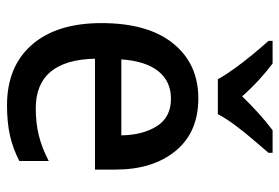

<svg xmlns="http://www.w3.org/2000/svg" viewBox="-148 -658 816 561"><g transform="rotate(90 260.5 -378.0)"><path d="M268 -549Q367 -549 421.5 -482.5Q476 -416 476 -307V-247H152Q156 -74 297 -74Q340 -74 376.5 -83Q413 -92 451 -112V-26Q414 -7 376 1.5Q338 10 288 10Q175 10 111.5 -62.5Q48 -135 48 -266Q48 -402 107.5 -475.5Q167 -549 268 -549ZM269 -469Q218 -469 188.5 -432Q159 -395 154 -324H376Q375 -387 349 -428Q323 -469 269 -469ZM212 -606Q200 -628 180.5 -655Q161 -682 139.5 -708Q118 -734 100 -754V-766H166Q189 -749 214 -726Q239 -703 262 -677Q312 -729 361 -766H427V-754Q410 -734 388 -708.5Q366 -683 346 -656Q326 -629 314 -606Z"/></g></svg>

Font: Noto Sans Lao UI SemCond Med
Style: Regular
Weight: 500
Width: 4
Designer: Monotype Design Team
Foundry: Monotype Imaging Inc.
Version: Version 2.000; ttfautohint (v1.8.4.7-5d5b)